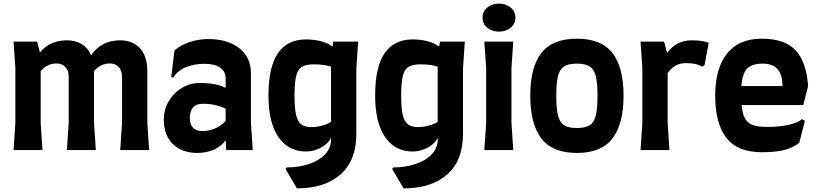

<svg xmlns="http://www.w3.org/2000/svg" viewBox="-20 -830 4519 1062"><path d="M655 -150V-407Q655 -440 636.5 -459.5Q618 -479 587 -479Q537 -479 500 -437V-434V-150L510 0H350L360 -150V-407Q360 -440 341.5 -459.5Q323 -479 292 -479Q242 -479 205 -437V-150L215 0H55L65 -150V-455L55 -600H185L201 -540Q256 -607 349 -607Q397 -607 432 -586Q467 -565 484 -524Q540 -607 644 -607Q714 -607 754.5 -563Q795 -519 795 -434V-150L805 0H645Z M1085 -371Q1177 -371 1228 -344V-397Q1228 -435 1197.5 -456Q1167 -477 1112 -477Q1053 -477 1007.5 -458Q962 -439 938 -401L927 -403L945 -551Q979 -581 1029.5 -597.5Q1080 -614 1132 -614Q1240 -614 1304 -563Q1368 -512 1368 -424V-149L1378 0H1231L1228 -55Q1208 -23 1165.5 -3.5Q1123 16 1072 16Q987 16 936.5 -33Q886 -82 886 -167Q886 -224 913.5 -270.5Q941 -317 986.5 -344Q1032 -371 1085 -371ZM1099 -105Q1136 -105 1169.5 -119.5Q1203 -134 1228 -161V-229Q1172 -256 1102 -256Q1065 -256 1047.5 -236Q1030 -216 1030 -176Q1030 -142 1047.5 -123.5Q1065 -105 1099 -105Z M1961 -600 1951 -451V-91Q1951 58 1863.5 135Q1776 212 1622 212L1559 104L1566 96Q1632 96 1688 77.5Q1744 59 1777.5 24Q1811 -11 1811 -57V-68Q1794 -33 1754 -12.5Q1714 8 1673 8Q1575 8 1520 -72Q1465 -152 1465 -301Q1465 -460 1517.5 -536Q1570 -612 1673 -612Q1718 -612 1756.5 -601.5Q1795 -591 1819 -572L1824 -600ZM1811 -461Q1778 -474 1713 -474Q1671 -474 1649 -460Q1627 -446 1618 -409.5Q1609 -373 1609 -301Q1609 -232 1617.5 -195Q1626 -158 1646 -142.5Q1666 -127 1703 -127Q1731 -127 1762.5 -135.5Q1794 -144 1811 -156Z M2551 -600 2541 -451V-91Q2541 58 2453.5 135Q2366 212 2212 212L2149 104L2156 96Q2222 96 2278 77.5Q2334 59 2367.5 24Q2401 -11 2401 -57V-68Q2384 -33 2344 -12.5Q2304 8 2263 8Q2165 8 2110 -72Q2055 -152 2055 -301Q2055 -460 2107.5 -536Q2160 -612 2263 -612Q2308 -612 2346.5 -601.5Q2385 -591 2409 -572L2414 -600ZM2401 -461Q2368 -474 2303 -474Q2261 -474 2239 -460Q2217 -446 2208 -409.5Q2199 -373 2199 -301Q2199 -232 2207.5 -195Q2216 -158 2236 -142.5Q2256 -127 2293 -127Q2321 -127 2352.5 -135.5Q2384 -144 2401 -156Z M2649 -732Q2649 -767 2675.5 -788.5Q2702 -810 2740 -810Q2778 -810 2804.5 -788.5Q2831 -767 2831 -732Q2831 -698 2804.5 -676.5Q2778 -655 2740 -655Q2702 -655 2675.5 -676.5Q2649 -698 2649 -732ZM2669 -150V-455L2659 -600H2819L2809 -455V-150L2819 0H2659Z M2913 -301Q2913 -458 2974.5 -537Q3036 -616 3171 -616Q3306 -616 3367.5 -537Q3429 -458 3429 -301Q3429 -144 3367.5 -64Q3306 16 3171 16Q3036 16 2974.5 -64Q2913 -144 2913 -301ZM3285 -300Q3285 -372 3275.5 -409.5Q3266 -447 3242 -462.5Q3218 -478 3171 -478Q3124 -478 3100 -462.5Q3076 -447 3066.5 -409.5Q3057 -372 3057 -300Q3057 -228 3066.5 -190.5Q3076 -153 3100 -137.5Q3124 -122 3171 -122Q3218 -122 3242 -137.5Q3266 -153 3275.5 -190.5Q3285 -228 3285 -300Z M3900 -593 3877 -470 3864 -461Q3833 -481 3775 -481Q3743 -481 3718.5 -468Q3694 -455 3673 -426V-150L3683 0H3523L3533 -150V-455L3523 -600H3653L3670 -537Q3721 -607 3806 -607Q3867 -607 3900 -593Z M3936 -301Q3936 -452 4001.5 -534Q4067 -616 4194 -616Q4319 -616 4379.5 -553Q4440 -490 4450 -354L4423 -249H4082Q4086 -200 4101 -174Q4116 -148 4144.5 -138Q4173 -128 4224 -128Q4291 -128 4343.5 -140Q4396 -152 4415 -171L4432 -162L4401 -40Q4363 -11 4315 0.5Q4267 12 4194 12Q4060 12 3998 -67Q3936 -146 3936 -301ZM4308 -354Q4308 -417 4281 -447.5Q4254 -478 4198 -478Q4139 -478 4112.5 -450.5Q4086 -423 4081 -354Z"/></svg>

Font: Farro
Style: Bold
Weight: 700
Designer: Aceler Chua
Foundry: Grayscale Limited
Version: Version 1.101